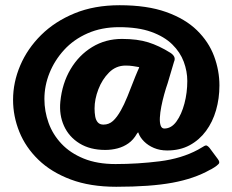

<svg xmlns="http://www.w3.org/2000/svg" viewBox="-20 -709 890 735"><path d="M30 -327Q30 -394 57.5 -458.5Q85 -523 137.5 -575Q190 -627 265.5 -658Q341 -689 438 -689Q543 -689 616 -663Q689 -637 734 -593Q779 -549 799.5 -494Q820 -439 820 -382Q820 -332 807 -287Q794 -242 768.5 -207.5Q743 -173 706 -153Q669 -133 620 -133Q592 -133 569.5 -142.5Q547 -152 531.5 -167.5Q516 -183 510 -200Q510 -202 509 -202Q508 -202 507 -201Q506 -200 504 -197Q491 -174 472 -160.5Q453 -147 430 -141Q407 -135 383 -135Q325 -135 284.5 -160Q244 -185 225 -227Q206 -269 211 -320Q218 -390 250 -444Q282 -498 333 -529Q384 -560 447 -560Q506 -560 547.5 -547Q589 -534 632 -507Q643 -500 647 -491.5Q651 -483 646 -472Q640 -452 634 -431.5Q628 -411 622 -391Q615 -371 608.5 -347.5Q602 -324 597.5 -301Q593 -278 592 -259Q591 -240 595 -228.5Q599 -217 609 -217Q636 -217 655.5 -244Q675 -271 686 -312.5Q697 -354 697 -399Q697 -436 683.5 -472.5Q670 -509 639.5 -539Q609 -569 559 -587Q509 -605 436 -605Q369 -605 315.5 -581.5Q262 -558 225.5 -518Q189 -478 169.5 -429.5Q150 -381 150 -330Q150 -283 166 -238.5Q182 -194 215.5 -158.5Q249 -123 300.5 -102Q352 -81 422 -81Q507 -81 591 -91.5Q675 -102 738 -136Q746 -141 750 -143Q754 -145 757 -147Q767 -154 772 -151.5Q777 -149 782 -143L814 -100Q823 -88 817 -81.5Q811 -75 800 -68Q796 -66 792.5 -63.5Q789 -61 784 -59Q724 -25 640 -9.5Q556 6 425 6Q325 6 250.5 -22Q176 -50 127 -97.5Q78 -145 54 -204.5Q30 -264 30 -327ZM498 -416Q502 -427 507 -437.5Q512 -448 513 -452Q502 -454 489 -456Q476 -458 461 -458Q424 -458 397.5 -431.5Q371 -405 356.5 -367Q342 -329 342 -294Q342 -277 344.5 -263Q347 -249 354.5 -240.5Q362 -232 376 -232Q397 -232 412.5 -246Q428 -260 443 -287Q454 -306 468 -340Q482 -374 498 -416Z"/></svg>

Font: Glory Thin ExtraBold
Style: Regular
Weight: 800
Version: Version 1.011